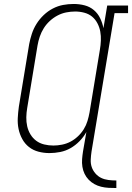

<svg xmlns="http://www.w3.org/2000/svg" viewBox="-20 -763 665 967"><path d="M566 184Q546 184 527 183Q508 182 489.5 177.5Q471 173 455 164Q439 155 426.5 142Q414 129 406 112.5Q398 96 395 77Q392 58 393.5 38.5Q395 19 398 0L415 -98Q401 -73 380.5 -52Q360 -31 335.5 -17Q311 -3 283.5 2.5Q256 8 229 8Q229 8 229 8Q229 8 229 8Q201 8 174 1Q147 -6 126 -22.5Q105 -39 92 -63Q79 -87 73.5 -113.5Q68 -140 69.5 -168.5Q71 -197 75 -226L127 -541Q132 -567 140.5 -593Q149 -619 164 -643Q179 -667 200 -687Q221 -707 246 -720Q271 -733 297.5 -738Q324 -743 351 -743Q380 -743 406.5 -736Q433 -729 453 -712Q473 -695 484.5 -671Q496 -647 501 -621L520 -735H625V-697H557L441 0Q438 20 437 40.5Q436 61 442 78.5Q448 96 460.5 110.5Q473 125 489.5 133Q506 141 526 143.5Q546 146 566 146ZM249 -30Q270 -30 292.5 -34.5Q315 -39 335 -49.5Q355 -60 372.5 -76.5Q390 -93 402 -112.5Q414 -132 420.5 -153.5Q427 -175 431 -197L483 -512Q487 -535 488 -558.5Q489 -582 485 -604Q481 -626 470.5 -646Q460 -666 443.5 -679.5Q427 -693 404.5 -699Q382 -705 359 -705Q336 -705 313.5 -700.5Q291 -696 270 -685Q249 -674 231 -657.5Q213 -641 200.5 -621Q188 -601 180.5 -579Q173 -557 169 -534L117 -219Q113 -196 112.5 -172.5Q112 -149 117 -127Q122 -105 133.5 -86Q145 -67 162.5 -54Q180 -41 202.5 -35.5Q225 -30 249 -30Z"/></svg>

Font: Iosevka Etoile XLtObl
Style: Regular
Weight: 200
Italic angle: -9°
Designer: Belleve Invis
Foundry: Belleve Invis
Version: Version 15.5.2; ttfautohint (v1.8.4)